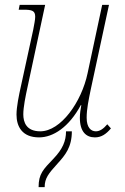

<svg xmlns="http://www.w3.org/2000/svg" viewBox="-20 -556 513 791"><path d="M141 10C199 10 264 -32 313 -123H315C312 -108 309 -87 309 -71C309 -13 335 10 371 10C397 10 417 -3 437 -27L422 -44C406 -25 391 -15 375 -15C355 -15 337 -30 337 -71C337 -107 345 -144 354 -188L429 -536H401L341 -255C316 -135 230 -15 146 -15C88 -15 76 -53 76 -85C76 -114 85 -159 94 -200L166 -536H61L57 -516H77C112 -516 125 -512 125 -487C125 -475 121 -456 117 -434L66 -200C58 -164 48 -116 48 -84C48 -35 71 10 141 10ZM139 215H164C164 178 180 159 217 118C249 83 276 50 276 -15H252C252 25 238 58 201 97C158 142 139 160 139 215Z"/></svg>

Font: Noto Serif Condensed Thin
Style: Italic
Weight: 100
Width: 3
Italic angle: -12°
Designer: Monotype Design Team
Foundry: Monotype Imaging Inc.
Version: Version 2.013